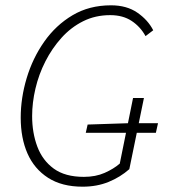

<svg xmlns="http://www.w3.org/2000/svg" viewBox="-20 -691 655 723"><path d="M291 12Q213 12 161 -21.5Q109 -55 83.5 -113Q58 -171 58 -248Q58 -322 80.5 -397Q103 -472 146.5 -534Q190 -596 253 -633.5Q316 -671 398 -671Q457 -671 497 -643.5Q537 -616 557 -577L528 -555Q509 -590 476 -612Q443 -634 395 -634Q339 -634 293 -611Q247 -588 211.5 -548.5Q176 -509 151 -460Q126 -411 113.5 -357.5Q101 -304 101 -254Q101 -191 120.5 -139Q140 -87 182.5 -56Q225 -25 296 -25Q340 -25 374 -40Q408 -55 431 -75L481 -322H522L467 -54Q433 -24 389 -6Q345 12 291 12ZM303 -191 310 -222 462 -227H575L567 -191Z"/></svg>

Font: Source Sans 3 ExtraLight Light
Style: Italic
Weight: 300
Italic angle: -11°
Version: Version 3.052;hotconv 1.1.0;makeotfexe 2.6.0